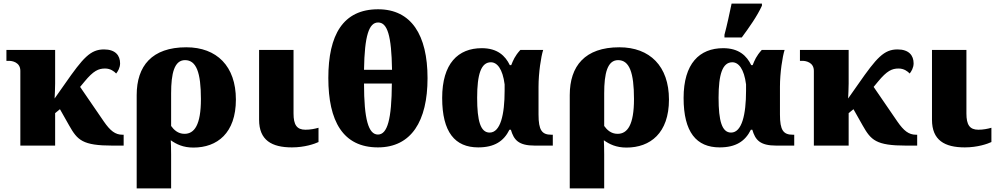

<svg xmlns="http://www.w3.org/2000/svg" viewBox="-20 -816 5590 1076"><path d="M94 0H289V-182L316 -204L368 -112C414 -31 442 0 611 0H673V-61H666C626 -61 598 -83 562 -135L429 -329L453 -358C504 -420 532 -432 569 -432C599 -432 620 -416 631 -404C640 -415 653 -436 653 -461C653 -505 627 -539 563 -539C487 -539 446 -493 343 -345L286 -264C287 -286 289 -321 289 -348V-536H16V-475H31C47 -475 94 -468 94 -419Z M746 240H939V49C939 13 938 -12 937 -30C968 -8 1006 11 1064 11C1197 11 1302 -70 1302 -258C1302 -445 1195 -551 1024 -551C831 -551 746 -446 746 -283ZM1014 -66C977 -66 954 -89 939 -110V-293C939 -405 957 -479 1017 -479C1080 -479 1106 -410 1106 -261C1106 -115 1069 -66 1014 -66Z M1616 10C1688 10 1744 -10 1765 -20V-100C1744 -94 1719 -89 1692 -89C1643 -89 1625 -117 1625 -180V-536H1432V-145C1432 -30 1503 10 1616 10Z M2098 10C2285 10 2376 -137 2376 -378C2376 -620 2285 -764 2099 -764C1902 -764 1820 -620 1820 -379C1820 -137 1902 10 2098 10ZM2020 -425C2023 -617 2048 -690 2099 -690C2151 -690 2174 -617 2177 -425ZM2098 -62C2045 -62 2020 -147 2020 -348H2176C2175 -147 2151 -62 2098 -62Z M2660 10C2750 10 2803 -24 2835 -89H2843C2860 -32 2885 0 2978 0H3078V-61H3070C3017 -61 2998 -86 2998 -174V-330C2998 -408 3012 -499 3024 -536H2896C2865 -502 2856 -478 2845 -451H2837C2812 -503 2768 -546 2680 -546C2547 -546 2458 -460 2458 -267C2458 -75 2530 10 2660 10ZM2724 -73C2673 -73 2654 -138 2654 -268C2654 -400 2676 -467 2731 -467C2766 -467 2797 -430 2808 -343V-307C2808 -175 2785 -73 2724 -73Z M3173 240H3366V49C3366 13 3365 -12 3364 -30C3395 -8 3433 11 3491 11C3624 11 3729 -70 3729 -258C3729 -445 3622 -551 3451 -551C3258 -551 3173 -446 3173 -283ZM3441 -66C3404 -66 3381 -89 3366 -110V-293C3366 -405 3384 -479 3444 -479C3507 -479 3533 -410 3533 -261C3533 -115 3496 -66 3441 -66Z M4040 -606H4137C4179 -663 4223 -725 4250 -784V-796H4080C4069 -743 4054 -673 4040 -621ZM4013 10C4103 10 4156 -24 4188 -89H4196C4213 -32 4238 0 4331 0H4431V-61H4423C4370 -61 4351 -86 4351 -174V-330C4351 -408 4365 -499 4377 -536H4249C4218 -502 4209 -478 4198 -451H4190C4165 -503 4121 -546 4033 -546C3900 -546 3811 -460 3811 -267C3811 -75 3883 10 4013 10ZM4077 -73C4026 -73 4007 -138 4007 -268C4007 -400 4029 -467 4084 -467C4119 -467 4150 -430 4161 -343V-307C4161 -175 4138 -73 4077 -73Z M4541 0H4736V-182L4763 -204L4815 -112C4861 -31 4889 0 5058 0H5120V-61H5113C5073 -61 5045 -83 5009 -135L4876 -329L4900 -358C4951 -420 4979 -432 5016 -432C5046 -432 5067 -416 5078 -404C5087 -415 5100 -436 5100 -461C5100 -505 5074 -539 5010 -539C4934 -539 4893 -493 4790 -345L4733 -264C4734 -286 4736 -321 4736 -348V-536H4463V-475H4478C4494 -475 4541 -468 4541 -419Z M5387 10C5459 10 5515 -10 5536 -20V-100C5515 -94 5490 -89 5463 -89C5414 -89 5396 -117 5396 -180V-536H5203V-145C5203 -30 5274 10 5387 10Z"/></svg>

Font: UArctic Serif Black
Style: Regular
Weight: 900
Designer: Customization by Puisto advertising & original work Monotype Design Team
Foundry: Monotype Imaging Inc.
Version: Version 2.004